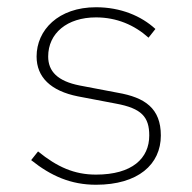

<svg xmlns="http://www.w3.org/2000/svg" viewBox="-20 -500 530 530"><path d="M245 10C361 10 424 -46 424 -126C424 -201 380 -231 305 -244L200 -264C139 -276 113 -303 113 -344C113 -408 165 -452 245 -452C302 -452 351 -431 390 -396L409 -420C370 -456 313 -480 245 -480C141 -480 81 -417 81 -344C81 -287 120 -249 195 -234L300 -214C371 -201 392 -177 392 -126C392 -63 345 -18 245 -18C185 -18 138 -39 85 -82L66 -58C121 -14 176 10 245 10Z"/></svg>

Font: Gantari Thin
Style: Regular
Weight: 250
Designer: Anugrah Pasau
Foundry: Lafontype
Version: Version 1.000